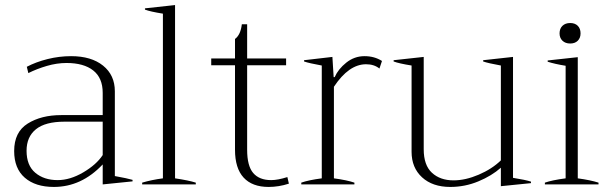

<svg xmlns="http://www.w3.org/2000/svg" viewBox="-20 -729 2415 759"><path d="M36 -132Q36 -207 89.5 -240.5Q143 -274 222 -274H386V-362Q386 -421 348.5 -450.5Q311 -480 243 -480Q205 -480 165.5 -468.5Q126 -457 92 -440L86 -465Q122 -484 168 -495.5Q214 -507 261 -507Q341 -507 387.5 -469.5Q434 -432 434 -368V-33Q484 -24 504 -18V-12L386 0V-79Q302 10 193 10Q120 10 78 -26.5Q36 -63 36 -132ZM386 -116V-248H235Q159 -248 122 -218Q85 -188 85 -133Q85 -75 119.5 -46Q154 -17 208 -17Q257 -17 309 -47.5Q361 -78 386 -116Z M542 -7Q579 -18 624 -24V-675Q574 -683 553 -691V-696L672 -709V-24Q726 -16 754 -7V0H542Z M1122 -3Q1082 10 1042 10Q977 10 943 -27Q909 -64 909 -137V-471H815V-498H909V-575Q931 -591 936 -633H957V-498H1111V-471H957V-137Q957 -73 981 -45Q1005 -17 1052 -17Q1078 -17 1116 -29Z M1171 -7Q1199 -17 1252 -24V-470Q1202 -479 1182 -486V-491L1294 -504L1299 -424H1303Q1317 -456 1349 -481.5Q1381 -507 1421 -507Q1460 -507 1490 -488L1480 -458Q1459 -475 1427 -475Q1359 -475 1300 -386V-24Q1352 -17 1381 -7V0H1171Z M2079 -11V-5L1960 7V-66Q1924 -34 1871 -12Q1818 10 1760 10Q1690 10 1648.5 -28Q1607 -66 1607 -129V-470Q1557 -478 1536 -486V-491L1655 -504V-139Q1655 -76 1687.5 -46Q1720 -16 1773 -16Q1820 -16 1872.5 -38.5Q1925 -61 1960 -95V-470Q1910 -479 1890 -486V-491L2008 -504V-26Q2058 -18 2079 -11Z M2192 -597Q2192 -616 2203.5 -627Q2215 -638 2234 -638Q2253 -638 2264 -627Q2275 -616 2275 -597Q2275 -579 2264 -568Q2253 -557 2234 -557Q2215 -557 2203.5 -568Q2192 -579 2192 -597ZM2134 -7Q2163 -17 2216 -24V-469Q2173 -476 2145 -485V-490L2264 -503V-24Q2315 -17 2346 -7V0H2134Z"/></svg>

Font: Trirong ExtraLight
Style: Regular
Weight: 275
Designer: Katatrad Team
Foundry: CadsonDemak
Version: Version 1.001